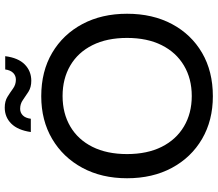

<svg xmlns="http://www.w3.org/2000/svg" viewBox="-74 -832 918 810"><g transform="rotate(-90 385.0 -427.0)"><path d="M384 12Q282 12 204 -33.5Q126 -79 82 -160.5Q38 -242 38 -350Q38 -457 82 -538.5Q126 -620 204 -666Q282 -712 384 -712Q489 -712 567 -666Q645 -620 688.5 -538.5Q732 -457 732 -350Q732 -242 688.5 -160.5Q645 -79 567 -33.5Q489 12 384 12ZM385 -77Q458 -77 513.5 -110Q569 -143 599.5 -204Q630 -265 630 -350Q630 -435 599.5 -496Q569 -557 513.5 -589.5Q458 -622 385 -622Q312 -622 256.5 -589.5Q201 -557 170.5 -496Q140 -435 140 -350Q140 -265 170.5 -204Q201 -143 256.5 -110Q312 -77 385 -77ZM449 -754Q422 -754 403 -766Q384 -778 368 -789.5Q352 -801 331 -801Q315 -801 303.5 -790Q292 -779 289 -756H233Q241 -811 268.5 -838.5Q296 -866 336 -866Q363 -866 381.5 -854.5Q400 -843 416.5 -831Q433 -819 454 -819Q471 -819 482.5 -830.5Q494 -842 497 -864H553Q546 -809 518 -781.5Q490 -754 449 -754Z"/></g></svg>

Font: DM Sans 36pt Medium
Style: Regular
Weight: 500
Designer: Colophon Foundry, Jonny Pinhorn
Foundry: Colophon Foundry
Version: Version 4.004;gftools[0.9.30]